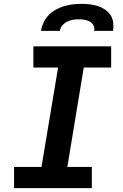

<svg xmlns="http://www.w3.org/2000/svg" viewBox="-20 -975 640 995"><path d="M53 0V-110H195L281 -625H153V-735H556V-625H414L329 -110H456V0ZM192 -815Q196 -837 206 -858.5Q216 -880 232.5 -897Q249 -914 270 -925.5Q291 -937 313.5 -943.5Q336 -950 358 -952.5Q380 -955 402 -955Q424 -955 445.5 -952.5Q467 -950 487 -943.5Q507 -937 524 -925.5Q541 -914 552.5 -897Q564 -880 566.5 -858.5Q569 -837 566 -815H468Q471 -830 464.5 -843Q458 -856 445.5 -863Q433 -870 418.5 -872.5Q404 -875 389 -875Q374 -875 358.5 -872.5Q343 -870 328.5 -863Q314 -856 303 -843Q292 -830 290 -815Z"/></svg>

Font: Iosevka SS04 XBd Ex
Style: Italic
Weight: 800
Width: 7
Italic angle: -9°
Monospace: yes
Designer: Belleve Invis
Foundry: Belleve Invis
Version: Version 19.0.0; ttfautohint (v1.8.4)